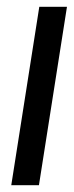

<svg xmlns="http://www.w3.org/2000/svg" viewBox="-20 -484 216 562"><path d="M13 58H94L176 -464H95Z"/></svg>

Font: Rabbid Highway Sign II Hop
Style: Obl
Weight: 400
Foundry: Cannot Into Space Fonts
Version: Version 0.277